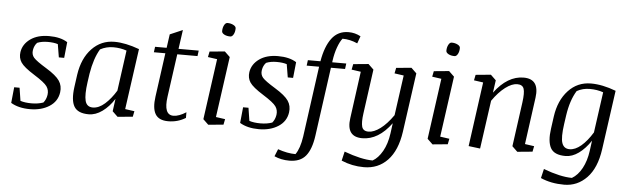

<svg xmlns="http://www.w3.org/2000/svg" viewBox="-56 -980 4647 1421"><g transform="rotate(5 2267.5 -270.0)"><path d="M40 -23.4 51.8 -140.6H91.8L106.9 -44.4Q140.6 -33.2 189.5 -33.2Q238.3 -33.2 276.9 -46.9Q297.4 -70.8 302.7 -106.4Q307.6 -141.6 288.6 -168.9Q269.5 -196.3 191.4 -245.1Q113.3 -293.9 91.1 -327.4Q68.8 -360.8 75.2 -404.3Q84.5 -463.9 138.2 -502.2Q191.9 -540.5 276.9 -540.5Q361.8 -540.5 413.6 -507.3L401.4 -389.6H361.8L345.7 -486.8Q315.4 -496.6 270.5 -496.6Q225.6 -496.6 192.4 -482.9Q171.4 -460.9 166 -427.2Q160.6 -393.6 180.4 -370.6Q200.2 -347.7 275.4 -301.8Q350.6 -255.9 375.7 -218.5Q400.9 -181.2 394 -132.3Q384.3 -64.5 325.4 -26.9Q266.6 10.7 181.6 10.7Q96.7 10.7 40 -23.4Z M856.4 -483.4Q810.1 -499.5 757.8 -499.5Q705.6 -499.5 660.2 -475.1Q617.7 -404.8 598.6 -289.1L589.4 -225.1Q576.2 -131.3 587.6 -86.7Q599.1 -42 644 -42Q689 -42 733.4 -81.5Q777.8 -121.1 814.9 -182.1ZM618.2 10.7Q537.6 10.7 509.8 -35.6Q481.9 -82 495.6 -182.1L508.3 -273.9Q526.4 -397 595 -468.8Q663.6 -540.5 762.2 -540.5Q843.3 -540.5 947.3 -502.4L884.3 -51.3L953.6 -41.5L945.3 0L833 10.7L793.5 -27.3L806.2 -120.1Q768.1 -60.5 718.8 -24.9Q669.4 10.7 618.2 10.7Z M1337.9 -25.4Q1279.3 10.7 1209 10.7Q1138.7 10.7 1113 -32.7Q1087.4 -76.2 1099.6 -163.1L1144.5 -488.8H1059.1L1064.5 -529.8H1150.4L1164.6 -630.9L1258.8 -671.4L1238.8 -529.8H1388.7L1383.3 -488.8H1232.9L1188.5 -169.9Q1169.4 -33.2 1243.7 -33.2Q1284.7 -33.2 1337.9 -67.4Z M1548.8 -688.5Q1548.8 -713.9 1558.8 -732.9Q1568.8 -752 1583 -752Q1607.9 -752 1627.2 -741.9Q1646.5 -731.9 1646.5 -717.8Q1646.5 -690.9 1636.2 -672.6Q1626 -654.3 1612.3 -654.3Q1585.4 -654.3 1567.1 -664.3Q1548.8 -674.3 1548.8 -688.5ZM1469.2 -529.8 1582 -540.5 1621.6 -502.4 1558.6 -51.3 1627.4 -41.5 1619.1 0 1506.8 10.7 1467.3 -27.3 1529.8 -478.5 1460.9 -488.3Z M1740.7 -23.4 1752.4 -140.6H1792.5L1807.6 -44.4Q1841.3 -33.2 1890.1 -33.2Q1939 -33.2 1977.5 -46.9Q1998 -70.8 2003.4 -106.4Q2008.3 -141.6 1989.3 -168.9Q1970.2 -196.3 1892.1 -245.1Q1814 -293.9 1791.7 -327.4Q1769.5 -360.8 1775.9 -404.3Q1785.2 -463.9 1838.9 -502.2Q1892.6 -540.5 1977.5 -540.5Q2062.5 -540.5 2114.3 -507.3L2102.1 -389.6H2062.5L2046.4 -486.8Q2016.1 -496.6 1971.2 -496.6Q1926.3 -496.6 1893.1 -482.9Q1872.1 -460.9 1866.7 -427.2Q1861.3 -393.6 1881.1 -370.6Q1900.9 -347.7 1976.1 -301.8Q2051.3 -255.9 2076.4 -218.5Q2101.6 -181.2 2094.7 -132.3Q2085 -64.5 2026.1 -26.9Q1967.3 10.7 1882.3 10.7Q1797.4 10.7 1740.7 -23.4Z M2127.4 223.1Q2065.9 223.1 2015.6 200.2L2037.6 146Q2108.4 170.9 2168.9 170.9Q2201.2 126 2214.4 36.1L2286.6 -488.8H2194.3L2199.7 -529.8H2293Q2312 -641.6 2357.9 -702.1Q2403.8 -762.7 2482.4 -762.7Q2530.8 -762.7 2572.3 -739.7L2552.7 -685.5Q2497.1 -710.4 2441.4 -710.4Q2422.4 -687 2406 -641.8Q2389.6 -596.7 2381.8 -540.5L2380.4 -529.8H2484.9L2479.5 -488.8H2374.5L2303.7 22.9Q2289.6 124.5 2248.8 173.8Q2208 223.1 2127.4 223.1Z M2866.2 -119.6Q2770.5 10.7 2650.4 10.7Q2529.8 10.7 2549.8 -129.9L2597.2 -478.5L2528.3 -488.3L2536.6 -529.8L2649.4 -540.5L2689 -502.4L2643.6 -172.9Q2634.3 -106.4 2643.3 -74.2Q2652.3 -42 2692.4 -42Q2732.4 -42 2780 -77.4Q2827.6 -112.8 2874.5 -180.2L2916 -478.5L2847.2 -488.3L2855.5 -529.8L2968.3 -540.5L3007.8 -502.4L2946.3 -63Q2926.3 77.1 2856.7 150.1Q2787.1 223.1 2681.2 223.1Q2593.3 223.1 2513.7 189L2529.8 120.6Q2657.7 168 2741.7 168Q2782.7 145 2814 90.1Q2845.2 35.2 2856 -43.5Z M3214.8 -688.5Q3214.8 -713.9 3224.9 -732.9Q3234.9 -752 3249 -752Q3273.9 -752 3293.2 -741.9Q3312.5 -731.9 3312.5 -717.8Q3312.5 -690.9 3302.2 -672.6Q3292 -654.3 3278.3 -654.3Q3251.5 -654.3 3233.2 -664.3Q3214.8 -674.3 3214.8 -688.5ZM3135.3 -529.8 3248 -540.5 3287.6 -502.4 3224.6 -51.3 3293.5 -41.5 3285.2 0 3172.9 10.7 3133.3 -27.3 3195.8 -478.5 3127 -488.3Z M3585 -409.7Q3682.6 -540.5 3802.2 -540.5Q3921.4 -540.5 3902.3 -399.9L3854.5 -51.3L3923.3 -41.5L3915 0L3802.7 10.7L3763.2 -27.3L3808.6 -356.9Q3818.4 -428.7 3808.6 -458.3Q3798.8 -487.8 3759.3 -487.8Q3719.7 -487.8 3671.1 -451.2Q3622.6 -414.6 3576.7 -348.6L3526.4 10.7L3440.4 0L3506.3 -478.5L3437.5 -488.3L3445.8 -529.8L3558.6 -540.5L3598.1 -502.4Z M4355.5 -181.6 4397.5 -483.4Q4351.6 -499.5 4297.9 -499.5Q4244.1 -499.5 4201.2 -475.1Q4156.2 -402.8 4139.6 -289.1L4130.4 -225.1Q4115.7 -122.6 4129.9 -82.3Q4144 -42 4186 -42Q4228 -42 4272 -79.3Q4315.9 -116.7 4355.5 -181.6ZM4160.6 10.7Q4075.7 10.7 4049.3 -38.1Q4022.9 -86.9 4036.6 -182.1L4049.3 -273.9Q4066.4 -394 4134.5 -467.3Q4202.6 -540.5 4303.2 -540.5Q4387.7 -540.5 4488.3 -502.4L4426.8 -63Q4407.2 77.6 4337.2 150.4Q4267.1 223.1 4168.9 223.1Q4070.8 223.1 3994.1 189L4010.3 120.6Q4138.2 168 4222.2 168Q4266.1 142.6 4296.1 87.4Q4326.2 32.2 4336.4 -43.5L4346.7 -119.6Q4306.2 -58.6 4258.1 -23.9Q4210 10.7 4160.6 10.7Z"/></g></svg>

Font: NoticiaText-Italic
Style: Italic
Weight: 400
Italic angle: -8°
Designer: JM Sole
Foundry: JM Sole
Version: Version 1.003